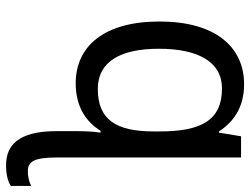

<svg xmlns="http://www.w3.org/2000/svg" viewBox="-116 -470 826 634"><g transform="rotate(90 297.0 -153.0)"><path d="M258 -546C135 -546 51 -451 51 -267C51 -83 133 10 255 10C335 10 383 -26 412 -72H418C414 -49 413 -13 413 11V73C413 204 463 240 526 240C558 240 582 233 594 224V157C585 162 567 168 546 168C515 168 500 151 500 72V-536H430L418 -463H414C384 -509 337 -546 258 -546ZM272 -473C379 -473 414 -402 414 -266V-248C414 -123 375 -63 274 -63C183 -63 141 -138 141 -265C141 -392 183 -473 272 -473Z"/></g></svg>

Font: Noto Sans Thai
Style: Regular
Weight: 400
Designer: Monotype Design Team
Foundry: Monotype Imaging Inc.
Version: Version 1.901